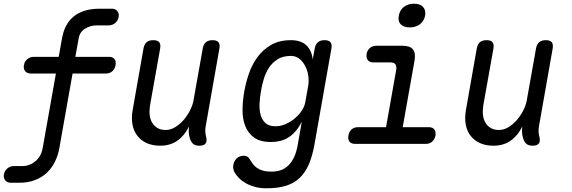

<svg xmlns="http://www.w3.org/2000/svg" viewBox="-69 -777 3089 1037"><path d="M520 -470Q540 -470 549.5 -457.5Q559 -445 555 -425Q552 -405 538 -392.5Q524 -380 504 -380H323L252 20Q245 62 227.5 97Q210 132 183 157Q156 182 119 196Q82 210 35 210H-10Q-30 210 -40.5 197.5Q-51 185 -48 165Q-44 145 -29 132.5Q-14 120 6 120H51Q90 120 122 94Q154 68 162 20L233 -380H97Q77 -380 67 -392.5Q57 -405 60 -425Q64 -445 78.5 -457.5Q93 -470 113 -470H248L266 -570Q280 -650 331.5 -690Q383 -730 469 -730H534Q554 -730 564.5 -717.5Q575 -705 572 -685Q568 -665 553 -652.5Q538 -640 518 -640H453Q420 -640 391 -622.5Q362 -605 356 -570L338 -470Z M1008 10Q985 10 973 -1Q961 -12 955 -35Q951 -49 950.5 -64.5Q950 -80 952 -94Q929 -46 890 -18Q851 10 796 10Q756 10 725 -3.5Q694 -17 674 -42Q654 -67 647 -102Q640 -137 647 -180L706 -515Q710 -538 723 -549Q736 -560 759 -560Q782 -560 791 -549Q800 -538 796 -515L741 -206Q737 -180 739.5 -156.5Q742 -133 752.5 -115Q763 -97 781 -86Q799 -75 826 -75Q853 -75 878.5 -91Q904 -107 924 -130.5Q944 -154 958 -182Q972 -210 976 -234L1026 -515Q1030 -538 1043 -549Q1056 -560 1079 -560Q1102 -560 1111 -549Q1120 -538 1116 -515L1042 -95Q1039 -80 1040 -65Q1041 -50 1045 -35Q1050 -12 1040.5 -1Q1031 10 1008 10Z M1561 -120Q1546 -90 1528.5 -69.5Q1511 -49 1490 -35.5Q1469 -22 1445 -16Q1421 -10 1395 -10Q1335 -10 1302 -35Q1269 -60 1254.5 -99Q1240 -138 1241 -186.5Q1242 -235 1250 -281Q1258 -328 1274.5 -377Q1291 -426 1320.5 -467Q1350 -508 1394.5 -534Q1439 -560 1502 -560Q1557 -560 1586 -532Q1615 -504 1620 -456L1631 -515Q1635 -538 1648 -549Q1661 -560 1684 -560Q1707 -560 1716 -549Q1725 -538 1721 -515L1630 0Q1619 64 1599.5 109.5Q1580 155 1549.5 184Q1519 213 1475 226.5Q1431 240 1370 240Q1336 240 1308.5 232.5Q1281 225 1259.5 213Q1238 201 1222.5 185.5Q1207 170 1198 154Q1193 145 1191 134.5Q1189 124 1191 115Q1192 105 1197 95.5Q1202 86 1209 79Q1216 72 1226 68Q1236 64 1248 64Q1259 64 1266.5 68.5Q1274 73 1279 82Q1287 95 1296 107.5Q1305 120 1318.5 129.5Q1332 139 1351 144.5Q1370 150 1398 150Q1424 150 1446.5 142.5Q1469 135 1487.5 117.5Q1506 100 1519.5 71.5Q1533 43 1540 0ZM1419 -95Q1446 -95 1473 -106.5Q1500 -118 1522.5 -137Q1545 -156 1560.5 -179Q1576 -202 1580 -226L1596 -316Q1600 -340 1596 -368Q1592 -396 1580 -419.5Q1568 -443 1548.5 -459Q1529 -475 1502 -475Q1459 -475 1430.5 -457Q1402 -439 1384 -411.5Q1366 -384 1356 -351Q1346 -318 1341 -287Q1335 -255 1333 -221Q1331 -187 1338 -159Q1345 -131 1364 -113Q1383 -95 1419 -95Z M2248 -90Q2268 -90 2277 -77.5Q2286 -65 2283 -45Q2279 -25 2265.5 -12.5Q2252 0 2232 0H1848Q1828 0 1818.5 -12.5Q1809 -25 1813 -45Q1816 -65 1829.5 -77.5Q1843 -90 1864 -90H2016L2071 -400Q2074 -420 2066.5 -430Q2059 -440 2038 -440H1947Q1927 -440 1917.5 -452.5Q1908 -465 1911 -485Q1914 -505 1928.5 -517.5Q1943 -530 1963 -530H2104Q2145 -530 2161 -510.5Q2177 -491 2170 -450L2106 -90ZM2144 -629Q2111 -629 2095 -646Q2079 -663 2085 -692Q2090 -722 2112 -739.5Q2134 -757 2167 -757Q2200 -757 2216 -739.5Q2232 -722 2227 -692Q2221 -663 2199 -646Q2177 -629 2144 -629Z M2808 10Q2785 10 2773 -1Q2761 -12 2755 -35Q2751 -49 2750.5 -64.5Q2750 -80 2752 -94Q2729 -46 2690 -18Q2651 10 2596 10Q2556 10 2525 -3.5Q2494 -17 2474 -42Q2454 -67 2447 -102Q2440 -137 2447 -180L2506 -515Q2510 -538 2523 -549Q2536 -560 2559 -560Q2582 -560 2591 -549Q2600 -538 2596 -515L2541 -206Q2537 -180 2539.5 -156.5Q2542 -133 2552.5 -115Q2563 -97 2581 -86Q2599 -75 2626 -75Q2653 -75 2678.5 -91Q2704 -107 2724 -130.5Q2744 -154 2758 -182Q2772 -210 2776 -234L2826 -515Q2830 -538 2843 -549Q2856 -560 2879 -560Q2902 -560 2911 -549Q2920 -538 2916 -515L2842 -95Q2839 -80 2840 -65Q2841 -50 2845 -35Q2850 -12 2840.5 -1Q2831 10 2808 10Z"/></svg>

Font: Maple Mono Normal NL
Style: Italic
Weight: 400
Italic angle: -10°
Monospace: yes
Designer: subframe7536
Version: Version 7.000